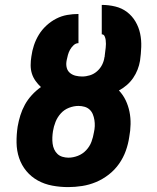

<svg xmlns="http://www.w3.org/2000/svg" viewBox="-20 -755 640 783"><path d="M258 8Q225 8 193 2Q161 -4 134 -19Q107 -34 87.5 -57.5Q68 -81 58 -110.5Q48 -140 47.5 -173Q47 -206 52 -239Q56 -262 63 -284.5Q70 -307 81.5 -328Q93 -349 110 -367.5Q127 -386 147 -400Q135 -411 125 -425Q115 -439 110 -455Q105 -471 105 -489Q105 -507 108 -525Q111 -548 118.5 -570.5Q126 -593 138.5 -613.5Q151 -634 169.5 -651Q188 -668 209.5 -679Q231 -690 254 -694Q277 -698 300 -698V-579Q289 -579 280 -570.5Q271 -562 265.5 -552Q260 -542 257 -531Q254 -520 252 -510Q252 -508 251.5 -506.5Q251 -505 251 -504Q249 -490 252.5 -477.5Q256 -465 266 -457Q276 -449 289 -446Q302 -443 315 -443Q331 -443 347 -448Q363 -453 376 -464.5Q389 -476 396.5 -491Q404 -506 406 -522Q407 -523 407 -524.5Q407 -526 407 -527Q408 -536 409 -544Q410 -552 411 -560Q412 -568 412 -576Q412 -584 411 -592Q410 -600 406.5 -607.5Q403 -615 395 -615V-735Q423 -735 450 -728.5Q477 -722 498 -706Q519 -690 532.5 -667Q546 -644 551.5 -618Q557 -592 556 -563.5Q555 -535 551 -507Q548 -489 541 -471Q534 -453 523 -437Q512 -421 497 -408Q482 -395 465 -386Q482 -368 492.5 -346Q503 -324 508 -299.5Q513 -275 512.5 -248.5Q512 -222 507 -196Q503 -168 493 -140Q483 -112 465.5 -87Q448 -62 423.5 -43Q399 -24 371.5 -12.5Q344 -1 315 3.5Q286 8 258 8ZM259 -112Q278 -112 297.5 -119.5Q317 -127 331.5 -142.5Q346 -158 353 -177Q360 -196 363 -215Q366 -228 366.5 -240.5Q367 -253 365 -265.5Q363 -278 358.5 -289Q354 -300 345.5 -308Q337 -316 325 -319.5Q313 -323 300 -323Q281 -323 261.5 -315.5Q242 -308 228 -292.5Q214 -277 206.5 -258Q199 -239 196 -220Q194 -207 193.5 -194.5Q193 -182 194.5 -169.5Q196 -157 201 -146Q206 -135 214.5 -127Q223 -119 235 -115.5Q247 -112 259 -112Z"/></svg>

Font: Iosevka SS04 Hv Ex Obl
Style: Regular
Weight: 900
Width: 7
Italic angle: -9°
Monospace: yes
Designer: Belleve Invis
Foundry: Belleve Invis
Version: Version 19.0.0; ttfautohint (v1.8.4)